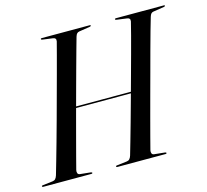

<svg xmlns="http://www.w3.org/2000/svg" viewBox="-109 -817 1007 933"><g transform="rotate(-15 394.0 -350.0)"><path d="M173 -37Q171 -28 173.8 -21.2Q176.5 -14.5 185 -13.5L238.5 -8Q241.5 -7.5 243.2 -6.5Q245 -5.5 245 -4Q245 -2 243.5 -1Q242 0 239.5 0H-3Q-5.5 0 -7 -1Q-8.5 -2 -8.5 -3.5Q-8.5 -6 -6.8 -7Q-5 -8 -2.5 -8L47.5 -14Q57 -15 62.2 -20.8Q67.5 -26.5 71 -37.5Q78.5 -63 90 -103.2Q101.5 -143.5 115.5 -193.2Q129.5 -243 144.5 -297.8Q159.5 -352.5 174.2 -407.2Q189 -462 202.5 -511.5Q216 -561 226.5 -601Q237 -641 243.5 -666Q245 -675 241.5 -679.5Q238 -684 230 -685L178 -692Q173.5 -692.5 172.5 -693.5Q171.5 -694.5 171.5 -696.5Q171.5 -698 173 -699Q174.5 -700 177 -700H418.5Q421 -700 422 -699.2Q423 -698.5 423 -697Q423 -695.5 421.8 -694.5Q420.5 -693.5 416.5 -692.5L362 -684Q355 -683 350.2 -678.5Q345.5 -674 342 -662.5Q335 -638 323.8 -597.8Q312.5 -557.5 299 -507.8Q285.5 -458 270.5 -403.2Q255.5 -348.5 241 -294Q226.5 -239.5 213.2 -189.8Q200 -140 189.5 -100.5Q179 -61 173 -37ZM213 -336H568L565.5 -328.5H211ZM546 -37Q544 -28 546.8 -21.2Q549.5 -14.5 558 -13.5L612 -8Q615 -7.5 616.5 -6.5Q618 -5.5 618 -4Q618 -2 616.8 -1Q615.5 0 612.5 0H370Q367.5 0 366 -1Q364.5 -2 364.5 -3.5Q364.5 -6 366.2 -7Q368 -8 371 -8L421 -14Q430 -15 435.2 -20.8Q440.5 -26.5 444 -37.5Q451.5 -63 463 -103.2Q474.5 -143.5 488.5 -193.2Q502.5 -243 517.5 -297.8Q532.5 -352.5 547.5 -407.2Q562.5 -462 576 -511.5Q589.5 -561 600 -601Q610.5 -641 616.5 -666Q618 -675 614.5 -679.5Q611 -684 603 -685L551 -692Q547 -692.5 545.8 -693.5Q544.5 -694.5 544.5 -696.5Q544.5 -698 546 -699Q547.5 -700 550 -700H791.5Q794 -700 795 -699.2Q796 -698.5 796 -697Q796 -695.5 794.8 -694.5Q793.5 -693.5 789.5 -692.5L735 -684Q728 -683 723.5 -678.5Q719 -674 715.5 -662.5Q708 -638 696.8 -597.8Q685.5 -557.5 672 -507.8Q658.5 -458 643.8 -403.2Q629 -348.5 614.2 -294Q599.5 -239.5 586.2 -189.8Q573 -140 562.5 -100.5Q552 -61 546 -37Z"/></g></svg>

Font: Fraunces 120pt
Style: Italic
Weight: 400
Italic angle: -16°
Version: Version 1.000;[b76b70a41]